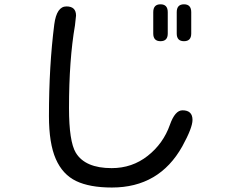

<svg xmlns="http://www.w3.org/2000/svg" viewBox="-20 -798 1040 879"><path d="M204.1 -266.6Q204.1 -495.1 228.5 -686.5Q239.3 -768.6 284.2 -768.6Q328.1 -768.6 328.1 -726.6L323.2 -681.6Q295.9 -523.4 295.9 -303.7Q295.9 -150.4 327.1 -98.6Q370.1 -28.3 491.2 -28.3Q585 -28.3 656.2 -84.5Q727.5 -140.6 757.8 -226.6Q781.2 -293 815.4 -293Q861.3 -293 861.3 -249Q861.3 -212.9 814.5 -127.9Q709 60.5 492.2 60.5Q390.6 60.5 328.6 30.8Q266.6 1 235.4 -70.3Q204.1 -141.6 204.1 -266.6ZM681.6 -644.5V-742.2Q681.6 -778.3 714.8 -778.3Q748 -778.3 748 -742.2V-644.5Q748 -609.4 714.8 -609.4Q681.6 -609.4 681.6 -644.5ZM789.1 -644.5V-742.2Q789.1 -778.3 822.3 -778.3Q855.5 -778.3 855.5 -742.2V-644.5Q855.5 -609.4 822.3 -609.4Q789.1 -609.4 789.1 -644.5Z"/></svg>

Font: jf-openhuninn-2.1
Style: Regular
Weight: 400
Designer: [Kosugi Maru]
Designed by MOTOYA      

[Varela Round]
Joe Prince (Latin component); Avraham Cornfeld (Hebrew component)
Foundry: justfont Co., Ltd.
Version: 2.1